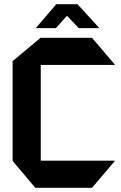

<svg xmlns="http://www.w3.org/2000/svg" viewBox="-20 -894 575 914"><path d="M148 0 40 -128V-603L173 -714H418L527 -586V-585H174V-129H527V-128L418 0ZM355 -760 299 -819 246 -760H151V-761L248 -874H348H349L452 -761V-760Z"/></svg>

Font: Foldit Thin SemiBold
Style: Regular
Weight: 600
Version: Version 1.003